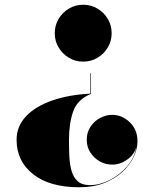

<svg xmlns="http://www.w3.org/2000/svg" viewBox="-20 -550 659 810"><path d="M364 -154Q306.5 -130.5 288.8 -80Q271 -29.5 271 40Q271 75.5 272.5 109.2Q274 143 281.8 170.5Q289.5 198 307.8 214.5Q326 231 359.5 231Q400 231 442 210Q484 189 515.2 153Q546.5 117 555 72Q545 103.5 515.8 124Q486.5 144.5 453 144.5Q425.5 144.5 401.2 131Q377 117.5 361.5 93.8Q346 70 346 40Q346 7.5 362.2 -16.2Q378.5 -40 403.2 -52.8Q428 -65.5 453 -65.5Q494.5 -65.5 527.2 -34.5Q560 -3.5 560 46Q560 77 544.5 110.8Q529 144.5 498 173.8Q467 203 421 221.5Q375 240 314 240Q189.5 240 119.8 185Q50 130 50 40Q50 -17.5 90.2 -59.8Q130.5 -102 200.8 -126.2Q271 -150.5 361.5 -155V-241H364ZM451 -410Q451 -377 434.8 -349.8Q418.5 -322.5 391.2 -306.2Q364 -290 331 -290Q298 -290 270.8 -306.2Q243.5 -322.5 227.2 -349.8Q211 -377 211 -410Q211 -443 227.2 -470.2Q243.5 -497.5 270.8 -513.8Q298 -530 331 -530Q364 -530 391.2 -513.8Q418.5 -497.5 434.8 -470.2Q451 -443 451 -410Z"/></svg>

Font: Bodoni* 72pt Fatface
Style: Regular
Weight: 900
Version: Version 2.3